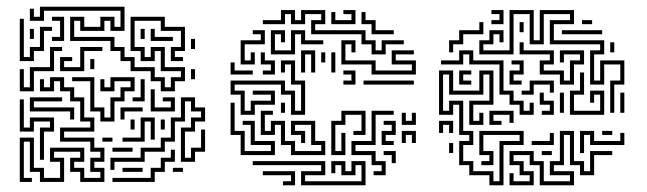

<svg xmlns="http://www.w3.org/2000/svg" viewBox="-20 -536 1929 572"><path d="M459 -264V-294H429V-324H369V-354H339V-384H309V-414H189V-486H231V-456H279V-486H321V-456H339V-504H111V-474H69V-510H81V-486H99V-516H351V-444H309V-474H291V-444H219V-474H201V-426H321V-396H351V-366H381V-336H441V-306H471V-276H489V-306H519V-324H459V-384H441V-354H399V-384H369V-486H471V-456H531V-384H501V-366H525V-354H489V-396H519V-444H459V-474H381V-396H411V-366H429V-396H471V-336H531V-294H501V-264ZM135 -414V-426H159V-474H135V-486H171V-414ZM39 -354V-480H51V-366H69V-396H99V-456H135V-444H111V-384H81V-354ZM69 -420V-450H81V-420ZM399 -420V-450H411V-420ZM429 -414V-450H441V-426H495V-414ZM549 -390V-420H561V-390ZM39 -264V-330H51V-276H69V-336H129V-396H165V-384H141V-324H81V-264ZM159 -324V-366H195V-354H171V-336H219V-396H285V-384H231V-324ZM249 -330V-360H261V-330ZM549 -300V-330H561V-300ZM279 -174V-204H249V-294H195V-306H261V-216H291V-186H309V-246H339V-276H369V-294H321V-264H279V-300H291V-276H309V-306H381V-264H351V-234H321V-174ZM39 6V-126H81V-36H111V-6H159V-54H129V-96H231V-54H201V-36H231V-6H279V-24H249V-66H279V-84H249V-114H159V-156H249V-174H219V-234H189V-264H159V-294H141V-264H99V-300H111V-276H129V-306H171V-276H201V-246H231V-186H261V-144H171V-126H261V-96H291V-54H261V-36H291V6H219V-24H189V-66H219V-84H141V-66H171V6H99V-24H69V-114H51V-6H75V6ZM375 -234V-246H399V-300H411V-234ZM429 -204V-270H441V-216H489V-234H465V-246H501V-204ZM189 -180V-204H69V-246H165V-234H81V-216H201V-180ZM309 -30V-66H399V-96H459V-126H489V-186H519V-246H561V-216H591V-174H561V-144H531V-66H549V-96H579V-150H591V-84H561V-54H519V-156H549V-186H579V-204H549V-234H531V-174H501V-114H471V-84H411V-54H321V-30ZM99 -60V-156H129V-174H81V-144H39V-240H51V-156H69V-186H141V-144H111V-60ZM339 -180V-216H405V-204H351V-180ZM345 -114V-126H399V-186H441V-120H429V-174H411V-114ZM369 -150V-180H381V-150ZM459 -150V-180H471V-150ZM285 -114V-126H315V-114ZM315 -84V-96H375V-84ZM315 6V-6H429V-36H459V-66H489V-90H501V-54H471V-24H441V6ZM345 -24V-36H405V-24ZM495 -24V-36H525V-24Z M1087 -374V-404H1057V-434H907V-476H937V-494H889V-464H847V-494H829V-464H763V-476H817V-506H859V-476H877V-506H949V-464H919V-446H1069V-416H1099V-386H1117V-416H1183V-404H1129V-374ZM967 -464V-500H979V-476H1027V-494H1003V-506H1039V-464ZM1087 -434V-464H1057V-500H1069V-476H1099V-446H1153V-434ZM697 -344V-416H757V-434H733V-446H769V-404H709V-356H727V-380H739V-344ZM787 -374V-446H829V-410H817V-434H799V-386H847V-446H889V-416H943V-404H877V-434H859V-374ZM1087 -314V-344H997V-416H1039V-380H1027V-404H1009V-356H1099V-326H1207V-344H1147V-386H1213V-374H1159V-356H1219V-314ZM877 -320V-386H919V-320H907V-374H889V-320ZM763 -314V-326H787V-344H757V-380H769V-356H799V-314ZM937 -350V-380H949V-350ZM967 -320V-380H979V-320ZM697 -194V-254H667V-296H829V-266H859V-206H877V-284H847V-344H829V-320H817V-356H859V-296H889V-194H847V-254H817V-284H679V-266H709V-206H727V-236H787V-254H733V-266H799V-224H739V-194ZM667 -314V-350H679V-326H733V-314ZM1003 -284V-296H1027V-314H1003V-326H1039V-284ZM1063 -284V-296H1213V-284ZM697 -74V-134H667V-230H679V-146H709V-86H787V-104H727V-164H703V-176H739V-116H799V-74ZM817 -200V-230H829V-200ZM847 -74V-104H817V-164H799V-134H757V-206H793V-194H769V-146H787V-176H829V-116H859V-86H937V-104H907V-164H859V-146H889V-110H877V-134H847V-176H919V-116H949V-74ZM967 -74V-176H997V-206H1069V-134H1033V-146H1057V-194H1009V-164H979V-86H997V-140H1009V-74ZM1093 -14V-26H1117V-44H1087V-74H1027V-116H1087V-206H1153V-194H1099V-104H1039V-86H1099V-56H1129V-14ZM1177 -164V-200H1189V-176H1207V-200H1219V-164ZM1117 -104V-146H1147V-164H1123V-176H1159V-134H1129V-116H1153V-104ZM1177 -110V-146H1219V-110H1207V-134H1189V-110ZM1147 -50V-74H1123V-86H1159V-50ZM877 16V-26H937V-44H733V-56H949V-14H889V4H1057V-44H1039V-14H997V-44H979V-20H967V-56H1009V-26H1027V-56H1069V16ZM823 16V4H847V-14H763V-26H859V16Z M1798 -200V-296H1828V-344H1780V-284H1738V-386H1768V-404H1618V-476H1678V-494H1600V-404H1558V-494H1510V-374H1408V-416H1438V-446H1480V-410H1468V-434H1450V-404H1420V-386H1498V-506H1570V-416H1588V-506H1690V-464H1630V-416H1780V-374H1750V-296H1768V-356H1840V-284H1810V-200ZM1444 -464V-476H1468V-494H1444V-506H1480V-464ZM1714 -464V-476H1744V-464ZM1318 -380V-416H1348V-446H1408V-470H1420V-434H1360V-404H1330V-380ZM1528 -440V-470H1540V-440ZM1654 -434V-446H1774V-434ZM1648 -284V-314H1588V-356H1618V-374H1528V-410H1540V-386H1630V-344H1600V-326H1660V-296H1678V-356H1708V-374H1660V-350H1648V-386H1720V-344H1690V-284ZM1798 -380V-410H1810V-380ZM1528 -194V-224H1498V-254H1468V-344H1378V-374H1360V-344H1294V-356H1348V-386H1390V-356H1480V-266H1510V-236H1540V-206H1558V-230H1570V-194ZM1498 -284V-326H1528V-344H1504V-356H1540V-314H1510V-296H1534V-284ZM1438 16V-14H1378V-44H1348V-116H1378V-134H1348V-224H1330V-194H1288V-326H1330V-266H1408V-326H1450V-224H1390V-176H1408V-200H1420V-164H1378V-236H1438V-314H1420V-254H1318V-314H1300V-206H1318V-236H1360V-146H1390V-104H1360V-56H1390V-26H1450V4H1468V-116H1528V-134H1420V-86H1450V-44H1414V-56H1438V-74H1408V-146H1540V-104H1480V16ZM1348 -284V-326H1384V-314H1360V-296H1384V-284ZM1678 -194V-266H1708V-320H1720V-254H1690V-206H1768V-254H1750V-230H1738V-266H1780V-194ZM1534 -254V-266H1558V-296H1630V-260H1618V-284H1570V-254ZM1828 -200V-260H1840V-200ZM1594 -194V-206H1618V-224H1588V-260H1600V-236H1630V-194ZM1648 -200V-260H1660V-200ZM1438 -164V-206H1510V-170H1498V-194H1450V-176H1474V-164ZM1288 -140V-176H1330V-140H1318V-164H1300V-140ZM1498 16V-20H1510V4H1558V-14H1528V-44H1498V-86H1570V-56H1600V4H1678V-14H1618V-56H1648V-146H1690V-56H1720V-26H1738V-86H1804V-74H1750V-14H1708V-44H1678V-134H1660V-44H1630V-26H1690V16H1588V-44H1558V-74H1510V-56H1540V-26H1570V16ZM1708 -80V-146H1750V-116H1828V-140H1840V-104H1738V-134H1720V-80ZM1774 -134V-146H1804V-134ZM1564 -104V-116H1618V-140H1630V-104ZM1318 -80V-110H1330V-80ZM1594 -74V-86H1624V-74Z"/></svg>

Font: Rubik Maze
Style: Regular
Weight: 400
Designer: Hubert and Fischer, NaN
Foundry: Hubert and Fischer, NaN
Version: Version 2.200